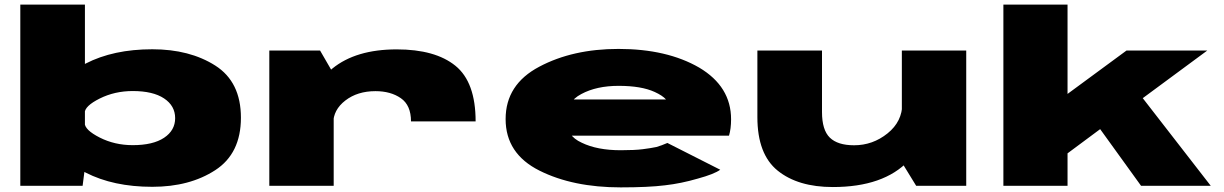

<svg xmlns="http://www.w3.org/2000/svg" viewBox="-20 -805 5302 832"><path d="M68 0H338L348 -78V-785H68ZM640 4.5Q802 4.5 913 -67.8Q1024 -140 1024 -295Q1024 -450 913 -520.8Q802 -591.5 640 -591.5Q471 -591.5 351 -529.5Q231 -467.5 231 -435.5L347 -315.5Q347 -345.5 412 -378Q477 -410.5 555 -410.5Q643 -410.5 691 -378.5Q739 -346.5 739 -293Q739 -240 691 -208Q643 -176 555 -176Q477 -176 412 -209Q347 -242 347 -272L231 -151Q231 -119 351 -57.2Q471 4.5 640 4.5Z M1761 -279H2041Q2041 -449 1953.5 -520Q1866 -591 1699 -591Q1522 -591 1420.2 -508Q1318.5 -425 1318.5 -359L1424 -270Q1424 -329 1476.5 -369.5Q1529 -410 1607 -410Q1673 -410 1717 -379.5Q1761 -349 1761 -279ZM1147 0H1426V-484L1367 -586H1147Z M2670 7V-154Q2568 -154 2501 -186.5Q2433 -217 2433 -288Q2433 -363 2499 -397.5Q2565 -433 2661 -433Q2759 -433 2817 -406.5Q2851 -391 2866 -374H2409V-217H3139Q3148 -247 3148 -288Q3148 -430 3010 -512Q2870 -593 2660 -593Q2462 -593 2317 -516Q2171 -439 2171 -289Q2171 -139 2318 -65.5Q2463 7 2670 7ZM2670 -154V7Q2790 7 2861.5 -2Q2932 -10 3003.5 -31Q3075 -50.5 3101 -69.5L2872 -185.5Q2847 -174.5 2824.5 -168Q2801 -163 2765.5 -158.5Q2731 -154 2670 -154Z M3950 0H4167V-586H3888V-101ZM3542 -586H3262V-297.5Q3262 -136.5 3350 -65.5Q3438 5.5 3589 5.5Q3809 5.5 3917.5 -108.8Q4026 -223 4026 -283.5L3890 -356.5Q3890 -278.5 3826 -227Q3762 -175.5 3681 -175.5Q3610 -175.5 3576 -208.5Q3542 -241.5 3542 -319.5Z M4743 -251.5 4924.5 0H5226.5L4927 -386ZM4328 0H4606V-140.5L4753.5 -250L4925 -374.5L5211.5 -586H4861.5L4606 -398V-785H4328Z"/></svg>

Font: Anybody ExtraExpanded Black
Style: Regular
Weight: 900
Width: 8
Version: Version 1.113;gftools[0.9.25]